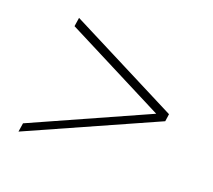

<svg xmlns="http://www.w3.org/2000/svg" viewBox="-78 -622 657 593"><g transform="rotate(20 250.5 -326.0)"><path d="M88.9 -523.4 451.7 -338.9 448.2 -314.5 33.2 -129.4 37.6 -158.2 414.1 -326.7 84.5 -494.6Z"/></g></svg>

Font: Robert Sans Thin
Style: Italic
Weight: 100
Italic angle: -8°
Designer: Christian Robertson (extended by Adam Twardoch)
Foundry: Google
Version: Version 12.135;April 2, 2019;FontCreator 11.5.0.2425 64-bit;